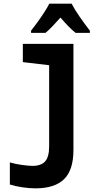

<svg xmlns="http://www.w3.org/2000/svg" viewBox="-20 -786 570 1051"><path d="M174 245Q142 245 104 239.5Q66 234 34 224V103Q64 112 101 117Q138 122 158 122Q205 122 227 97.5Q249 73 249 15V-429L105 -446V-546H382V35Q382 145 330.5 195Q279 245 174 245ZM150 -618Q166 -638 185.5 -665Q205 -692 222.5 -719Q240 -746 250 -766H372Q389 -733 417 -693Q445 -653 472 -618V-606H394Q374 -622 353.5 -643Q333 -664 311 -690Q288 -664 267 -642Q246 -620 229 -606H150Z"/></svg>

Font: Noto Sans Mono Condensed
Style: Bold
Weight: 700
Width: 3
Designer: Monotype Design Team
Foundry: Monotype Imaging Inc.
Version: Version 2.014